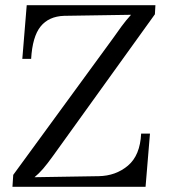

<svg xmlns="http://www.w3.org/2000/svg" viewBox="-20 -720 652 740"><path d="M28 0 31 -46 416 -573Q432 -596 448.5 -618.5Q465 -641 485 -663L227 -659Q168 -657 136.5 -618Q105 -579 100 -493H66L83 -700H579L577 -665L185 -120Q162 -88 146 -69.5Q130 -51 113 -37L360 -41Q426 -42 473 -81.5Q520 -121 524 -205H558L541 0Z"/></svg>

Font: Lora
Style: Italic
Weight: 400
Italic angle: -3°
Designer: Olga Karpushina, Alexei Vanyashin (Cyrillic)
Foundry: Cyreal
Version: Version 3.008